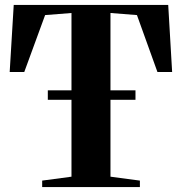

<svg xmlns="http://www.w3.org/2000/svg" viewBox="-20 -763 742 783"><path d="M271.5 -42.5V-710L164 -701.5L79 -469.5H19.5L36 -743H666L682 -469.5H622L538.5 -701.5L430.5 -710V-42.5L550.5 -26.5V0H152V-26.5ZM532.5 -394.5V-356H175V-394.5Z"/></svg>

Font: Merriweather 120pt
Style: Bold
Weight: 700
Designer: Eben Sorkin
Foundry: Eben Sorkin
Version: Version 2.100